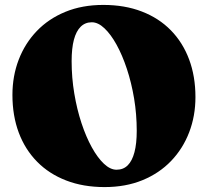

<svg xmlns="http://www.w3.org/2000/svg" viewBox="-20 -740 844 780"><path d="M399.5 -720Q487 -720 556.2 -693.2Q625.5 -666.5 674 -617Q722.5 -567.5 748.2 -498.8Q774 -430 774 -345.5Q774 -269 748.5 -202.5Q723 -136 675 -86Q627 -36 558.8 -8Q490.5 20 405 20Q318 20 248.8 -6.8Q179.5 -33.5 130.8 -83Q82 -132.5 56.2 -201.2Q30.5 -270 30.5 -354.5Q30.5 -431 56 -497.5Q81.5 -564 129.5 -614Q177.5 -664 245.8 -692Q314 -720 399.5 -720ZM535.5 -208.5Q535.5 -275.5 524.8 -339.8Q514 -404 495.5 -460Q477 -516 453.5 -558.5Q430 -601 404.2 -625.2Q378.5 -649.5 353 -649.5Q326 -649.5 307.8 -631.5Q289.5 -613.5 280.2 -578.5Q271 -543.5 271 -491.5Q271 -424.5 281.8 -360.2Q292.5 -296 311 -240Q329.5 -184 353 -141.5Q376.5 -99 402.2 -74.8Q428 -50.5 453.5 -50.5Q481 -50.5 499 -68.5Q517 -86.5 526.2 -121.5Q535.5 -156.5 535.5 -208.5Z"/></svg>

Font: Fraunces
Style: Regular
Weight: 900
Version: Version 1.000;[b76b70a41]